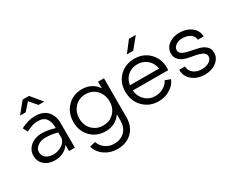

<svg xmlns="http://www.w3.org/2000/svg" viewBox="-116 -1314 2644 2128"><g transform="rotate(-30 1206.0 -250.5)"><path d="M493 -313V0H418V-80Q392 -37 341.5 -12.5Q291 12 238 12Q155 12 102.5 -32.5Q50 -77 50 -152Q50 -201 77.5 -240.5Q105 -280 151 -301Q197 -322 252 -322Q329 -322 418 -294V-313Q418 -375 386.5 -418Q355 -461 279 -461Q245 -461 208.5 -449Q172 -437 130 -415L100 -475Q199 -525 284 -525Q387 -525 440 -467Q493 -409 493 -313ZM418 -161V-239Q343 -260 264 -260Q205 -260 164 -230Q123 -200 123 -155Q123 -108 159 -80.5Q195 -53 251 -53Q306 -53 355 -81.5Q404 -110 418 -161ZM381 -612 300 -706 217 -612H145L258 -751H340L455 -612Z M645 75 718 57Q735 112 784 146.5Q833 181 895 181Q978 181 1029.5 130.5Q1081 80 1081 -8V-88Q1011 14 882 14Q769 14 695 -61.5Q621 -137 621 -252Q621 -370 695 -446.5Q769 -523 882 -523Q1011 -523 1081 -421V-505H1157V-8Q1157 111 1085 180.5Q1013 250 898 250Q807 250 736.5 201Q666 152 645 75ZM890 -55Q974 -55 1028.5 -110.5Q1083 -166 1083 -252Q1083 -340 1028.5 -397.5Q974 -455 890 -455Q806 -455 751.5 -397.5Q697 -340 697 -252Q697 -167 752 -111Q807 -55 890 -55Z M1554 -49Q1611 -49 1660 -78Q1709 -107 1728 -150L1796 -125Q1772 -62 1705 -21Q1638 20 1559 20Q1441 20 1364 -58.5Q1287 -137 1287 -258Q1287 -374 1362.5 -449.5Q1438 -525 1555 -525Q1670 -525 1745 -449Q1820 -373 1820 -257Q1820 -238 1819 -227L1365 -228Q1374 -148 1426.5 -98.5Q1479 -49 1554 -49ZM1367 -294 1740 -293Q1729 -365 1678 -410Q1627 -455 1552 -455Q1479 -455 1428.5 -410.5Q1378 -366 1367 -294ZM1703 -745 1590 -607H1509L1615 -745Z M2149 20Q2052 20 1988.5 -33.5Q1925 -87 1926 -169H2000Q2000 -117 2042 -83Q2084 -49 2149 -49Q2207 -49 2245 -74.5Q2283 -100 2283 -138Q2283 -173 2247 -191.5Q2211 -210 2160 -219Q2109 -227 2058 -239Q2007 -251 1971.5 -284Q1936 -317 1936 -372Q1936 -438 1992 -481.5Q2048 -525 2130 -525Q2223 -525 2284.5 -476.5Q2346 -428 2346 -354L2271 -355Q2271 -399 2230.5 -427Q2190 -455 2128 -455Q2079 -455 2044.5 -430.5Q2010 -406 2010 -370Q2010 -336 2045.5 -317.5Q2081 -299 2132 -290Q2183 -280 2234.5 -268Q2286 -256 2321.5 -225Q2357 -194 2357 -143Q2357 -73 2298 -26.5Q2239 20 2149 20Z"/></g></svg>

Font: Metropolitano
Style: Regular
Weight: 400
Designer: Fonts by Alex Slobzheninov & Chris M. Simpson / Changes by Cristiano Sobral
Foundry: Fonts by Alex Slobzheninov & Chris M. Simpson / Changes by Cristiano Sobral
Version: Version 1.00;August 30, 2020;FontCreator 13.0.0.2681 64-bit